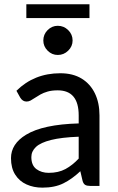

<svg xmlns="http://www.w3.org/2000/svg" viewBox="-20 -854 540 882"><path d="M174.5 8Q134.5 8 101.8 -6.8Q69 -21.5 49.8 -51.8Q30.5 -82 30.5 -127.5Q30.5 -193 99.5 -235Q177.5 -282.5 341.5 -287V-324Q341.5 -439 245 -439Q218.5 -439 199.2 -433.5Q180 -428 165.8 -420Q151.5 -412 140.5 -404.5Q129.5 -397 120.5 -392.2Q111.5 -387.5 102 -387.5Q84 -387.5 73 -405.5L55.5 -437Q137 -517.5 257 -517.5Q315 -517.5 355 -493Q395 -468.5 416 -425Q437 -381.5 437 -324V0H393.5Q379 0 371.2 -4.8Q363.5 -9.5 359.5 -22.5L349 -67.5Q311 -31.5 271.2 -11.8Q231.5 8 174.5 8ZM204 -60Q248.5 -60 280.8 -77.5Q313 -95 341.5 -125.5V-226Q262.5 -223 214.5 -211Q166.5 -199 145.2 -179Q124 -159 124 -132.5Q124 -94.5 147.2 -77.2Q170.5 -60 204 -60ZM391 -771H101V-834.5H391ZM245.5 -601.5Q218.5 -601.5 198.8 -621.2Q179 -641 179 -668Q179 -696 198.8 -715.8Q218.5 -735.5 245.5 -735.5Q273 -735.5 293.2 -715.8Q313.5 -696 313.5 -668Q313.5 -641 293.2 -621.2Q273 -601.5 245.5 -601.5Z"/></svg>

Font: Verano Sans Medium
Style: Regular
Weight: 500
Designer: Lukasz Dziedzic with Adam Twardoch and Botio Nikoltchev
Foundry: tyPoland Lukasz Dziedzic
Version: Version 3.001;December 28, 2019;FontCreator 12.0.0.2547 64-b